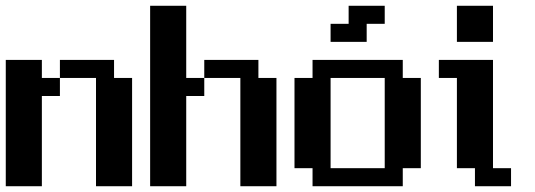

<svg xmlns="http://www.w3.org/2000/svg" viewBox="-20 -645 1852 665"><path d="M0 -437.5H125V-375H187.5V-437.5H375V-375H437.5V0H312.5V-375H187.5V-312.5H125V0H0Z M500 -625H625V-375H687.5V-437.5H875V-375H937.5V0H812.5V-375H687.5V-312.5H625V0H500Z M1125 -562.5H1187.5V-625H1312.5V-562.5H1250V-500H1125ZM1000 -375H1062.5V-437.5H1375V-375H1437.5V-62.5H1375V0H1062.5V-62.5H1000ZM1125 -375V-62.5H1312.5V-375Z M1500 -437.5H1687.5V-62.5H1750V0H1625V-62.5H1562.5V-375H1500ZM1562.5 -625H1687.5V-500H1562.5Z"/></svg>

Font: NeoDunggeunmo Pro
Style: Regular
Weight: 400
Version: Version 1.020